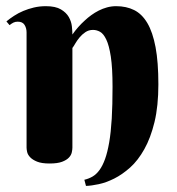

<svg xmlns="http://www.w3.org/2000/svg" viewBox="-20 -527 578 628"><path d="M348.1 -243.2Q348.1 -304.7 342.5 -341.6Q336.9 -378.4 327.6 -397.7Q318.4 -417 307.1 -423.1Q295.9 -429.2 284.2 -429.2Q270 -429.2 259 -421.6Q248 -414.1 240 -404.3Q231.9 -394.5 226.3 -384.8Q220.7 -375 216.8 -370.1V-43.9Q216.8 -37.6 214.8 -28.6Q212.9 -19.5 205.3 -11.5Q197.8 -3.4 182.9 2.2Q168 7.8 142.1 7.8Q116.2 7.8 101.3 1.7Q86.4 -4.4 78.6 -12.7Q70.8 -21 68.8 -29.8Q66.9 -38.6 66.9 -43.9V-420.9Q66.9 -435.1 60.3 -445.6Q53.7 -456.1 38.1 -456.1Q29.8 -456.1 23.9 -453.1Q18.1 -450.2 11.2 -444.8L1 -457Q12.2 -466.3 26.1 -475.3Q40 -484.4 56.2 -491.2Q72.3 -498 90.8 -502.4Q109.4 -506.8 129.9 -506.8Q161.6 -506.8 179.2 -496.3Q196.8 -485.8 205.1 -471.2Q213.4 -456.5 215.1 -440.7Q216.8 -424.8 216.8 -414.1Q234.9 -439.9 257.8 -460.4Q267.1 -469.2 278.6 -477.5Q290 -485.8 303 -492.4Q315.9 -499 330.3 -502.9Q344.7 -506.8 359.9 -506.8Q393.1 -506.8 418.7 -494.1Q444.3 -481.4 461.9 -451.7Q479.5 -421.9 488.8 -372.8Q498 -323.7 498 -251Q498 -180.2 485.4 -127.9Q472.7 -75.7 452.1 -39.1Q431.6 -2.4 405.8 20.8Q379.9 43.9 353.5 57.1Q327.1 70.3 303 75.4Q278.8 80.6 261.2 81.1L255.9 61Q270.5 57.6 283 50.3Q295.4 43 305.7 28.8Q315.9 14.6 323.7 -7.1Q331.5 -28.8 337.2 -61.5Q342.8 -94.2 345.5 -138.9Q348.1 -183.6 348.1 -243.2Z"/></svg>

Font: Berkshire Swash
Style: Regular
Weight: 700
Designer: Astigmatic (AOETI)
Foundry: Astigmatic (AOETI)
Version: Version 1.000